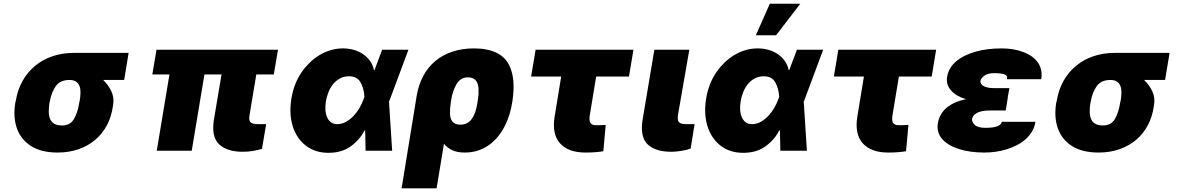

<svg xmlns="http://www.w3.org/2000/svg" viewBox="-20 -814 6360 1037"><path d="M62.5 -258.5 65.3 -269.9Q75.3 -330.3 102.5 -378Q129.6 -425.8 170.6 -459.3Q211.6 -492.9 264.6 -510.7Q317.5 -528.4 379.3 -528.4H674.7L650.6 -382.1H537.3Q551.1 -368.6 562.1 -353.5Q573.2 -338.4 581.3 -321.4Q597.7 -286.2 590.9 -248.6L589.5 -238.6Q581.7 -183.2 557.4 -137.4Q533 -91.6 494.5 -58.9Q456 -26.3 404.5 -8.2Q353 9.9 291.2 9.9Q202.8 9.9 147.7 -25.2Q92.3 -60.7 71.2 -121.1Q50.1 -181.5 62.5 -258.5ZM315.3 -136.4Q359.4 -136.4 379.6 -171.5Q389.6 -188.9 396.7 -210.4Q403.8 -231.9 407.7 -258.5L410.5 -269.9Q414.4 -293 414.8 -313.2Q415.1 -333.5 409.4 -348.9Q403.8 -364.3 390.8 -373.2Q377.8 -382.1 355.1 -382.1Q305 -382.1 281.6 -349.1Q257.8 -315.7 250 -269.9L247.2 -258.5Q243.3 -232.6 243.4 -210.2Q243.6 -187.9 250.7 -171.3Q257.8 -154.8 273.3 -145.6Q288.7 -136.4 315.3 -136.4Z M802.6 -411.9 825.3 -545.5H1481.5L1458.8 -411.9H1364.3L1328.1 -194.6Q1325.6 -180.4 1326.3 -170.5Q1327.1 -160.5 1332.2 -154.7Q1337.4 -148.8 1347.7 -146.1Q1358 -143.5 1375 -143.5H1417.6L1394.9 -9.9Q1369.3 -2.5 1343.8 1.6Q1318.2 5.7 1291.2 5.7Q1206 5.7 1163.4 -34.8Q1121.4 -74.6 1134.9 -164.8L1176.5 -411.9H1084.2L1015.6 0H826.7L895.2 -411.9Z M1554 -282.7Q1567.5 -363.6 1609.4 -424.4Q1628.6 -452.1 1652.9 -475.7Q1677.2 -499.3 1705.4 -516.3Q1733.7 -533.4 1765.6 -543Q1797.6 -552.6 1832.4 -552.6Q1861.2 -552.6 1888.5 -545.3Q1915.8 -538 1938.4 -523.3Q1960.9 -508.5 1977.3 -486.5Q1993.6 -464.5 2000 -434.7L2002.5 -435L2044 -545.5H2186.1L2083.8 -271.3L2081 -266L2098 0H1954.5L1952.4 -109.7L1948.9 -109.4Q1922.2 -57.9 1873.6 -23.1Q1825.3 11.4 1754.3 11.4Q1682.9 11.4 1633.2 -26.3Q1608.3 -45.1 1590.2 -71.4Q1572.1 -97.7 1561.6 -130.3Q1551.1 -163 1549 -201.3Q1546.9 -239.7 1554 -282.7ZM1748.2 -177.6Q1764.9 -143.5 1801.1 -143.5Q1826.7 -143.5 1849.3 -156.2Q1871.8 -169 1890.3 -188.7Q1908.7 -208.5 1922.2 -232.1Q1935.7 -255.7 1943.2 -277L1948.5 -291.2Q1945 -339.8 1926.1 -371.1Q1907.7 -402 1865.1 -402Q1837 -402 1815.3 -389.9Q1793.7 -377.8 1778.2 -358.5Q1762.8 -339.1 1753.4 -314.8Q1744 -290.5 1740.1 -265.6Q1731.5 -211.3 1748.2 -177.6Z M2230.1 -294Q2240.4 -356.5 2266.5 -404.7Q2292.6 -452.8 2332.6 -485.6Q2372.5 -518.5 2424.9 -535.5Q2477.3 -552.6 2539.8 -552.6Q2577.8 -552.6 2607.8 -546.5Q2637.8 -540.5 2660.9 -529.3Q2683.9 -518.1 2700.5 -502.3Q2717 -486.5 2727.6 -466.6Q2738.3 -446.7 2744.3 -424.2Q2750.4 -401.6 2752.5 -377.5Q2754.6 -353.3 2753.6 -327.6Q2752.5 -301.8 2748.6 -275.6L2747.2 -265.6Q2742.2 -231.2 2732.1 -197.4Q2721.9 -163.7 2706.3 -133.2Q2690.7 -102.6 2669.4 -76.3Q2648.1 -50.1 2621.1 -30.9Q2594.1 -11.7 2561.4 -0.9Q2528.8 9.9 2490.1 9.9Q2450.3 9.9 2423.1 -2.5Q2396 -14.9 2377.8 -37.6L2338.1 203.1H2149.1ZM2410.5 -204.5Q2410.5 -190.3 2413.4 -178.6Q2416.2 -166.9 2422.8 -158.4Q2429.3 -149.9 2440 -145.2Q2450.6 -140.6 2465.9 -140.6Q2499.3 -140.6 2518.5 -160.5Q2528.1 -170.5 2535 -182.9Q2541.9 -195.3 2546.7 -209.2Q2551.5 -223 2554.5 -237.4Q2557.5 -251.8 2559.7 -265.6L2561.1 -275.6Q2563.6 -291.5 2564.5 -305.9Q2565.3 -320.3 2564.6 -334.2Q2563.9 -348 2560.5 -359.4Q2557.2 -370.7 2550.4 -378.9Q2543.7 -387.1 2533 -391.7Q2522.4 -396.3 2507.1 -396.3Q2468.4 -396.3 2447.1 -361.9Q2436.4 -344.5 2428.3 -321.6Q2420.1 -298.7 2416.2 -269.9L2415.5 -264.9Q2413 -248.9 2411.6 -233.8Q2410.2 -218.8 2410.5 -204.5Z M2872.9 -545.5H3401.3L3377.1 -400.6H3199.9L3164.8 -187.5Q3163.4 -176.5 3163.9 -167.3Q3164.4 -158 3168.1 -151.5Q3171.9 -144.9 3179.3 -141.3Q3186.8 -137.8 3198.9 -137.8Q3208.5 -137.8 3215.6 -137.8Q3222.7 -137.8 3227.3 -138.1Q3236.5 -138.1 3251.4 -139.2L3238.6 2.8Q3227.6 4.6 3217 5.9Q3206.3 7.1 3195.1 8Q3183.9 8.9 3171 9.4Q3158 9.9 3142 9.9Q3049.4 9.9 3004.6 -40.1Q2959.9 -90.2 2975.9 -186.1L3011 -400.6H2848.7Z M3450.3 -164.8 3514.2 -545.5H3703.1L3642 -194.6Q3639.9 -180.4 3640.8 -170.5Q3641.7 -160.5 3646.7 -154.7Q3651.6 -148.8 3661.6 -146.1Q3671.5 -143.5 3687.5 -143.5H3731.5L3710.2 -11.4Q3684.7 -2.8 3657.1 1.4Q3629.6 5.7 3605.1 5.7Q3518.8 5.7 3477.6 -34.8Q3436.4 -75.3 3450.3 -164.8Z M3794 -282.7Q3807.5 -363.6 3849.4 -424.4Q3868.6 -452.1 3892.9 -475.7Q3917.3 -499.3 3945.5 -516.3Q3973.7 -533.4 4005.7 -543Q4037.6 -552.6 4072.4 -552.6Q4101.2 -552.6 4128.6 -545.3Q4155.9 -538 4178.4 -523.3Q4201 -508.5 4217.3 -486.5Q4233.7 -464.5 4240.1 -434.7L4242.5 -435L4284.1 -545.5H4426.1L4323.9 -271.3L4321 -266L4338.1 0H4194.6L4192.5 -109.7L4188.9 -109.4Q4162.3 -57.9 4113.6 -23.1Q4065.3 11.4 3994.3 11.4Q3922.9 11.4 3873.2 -26.3Q3848.4 -45.1 3830.3 -71.4Q3812.1 -97.7 3801.7 -130.3Q3791.2 -163 3789.1 -201.3Q3786.9 -239.7 3794 -282.7ZM3988.3 -177.6Q4005 -143.5 4041.2 -143.5Q4066.8 -143.5 4089.3 -156.2Q4111.9 -169 4130.3 -188.7Q4148.8 -208.5 4162.3 -232.1Q4175.8 -255.7 4183.2 -277L4188.6 -291.2Q4185 -339.8 4166.2 -371.1Q4147.7 -402 4105.1 -402Q4077.1 -402 4055.4 -389.9Q4033.7 -377.8 4018.3 -358.5Q4002.8 -339.1 3993.4 -314.8Q3984 -290.5 3980.1 -265.6Q3971.6 -211.3 3988.3 -177.6ZM4062.5 -623.6 4137.8 -794H4302.6L4171.9 -623.6Z M4507.8 -545.5H5036.2L5012.1 -400.6H4834.9L4799.7 -187.5Q4798.3 -176.5 4798.8 -167.3Q4799.4 -158 4803.1 -151.5Q4806.8 -144.9 4814.3 -141.3Q4821.7 -137.8 4833.8 -137.8Q4843.4 -137.8 4850.5 -137.8Q4857.6 -137.8 4862.2 -138.1Q4871.4 -138.1 4886.4 -139.2L4873.6 2.8Q4862.6 4.6 4851.9 5.9Q4841.3 7.1 4830.1 8Q4818.9 8.9 4805.9 9.4Q4793 9.9 4777 9.9Q4684.3 9.9 4639.6 -40.1Q4594.8 -90.2 4610.8 -186.1L4646 -400.6H4483.7Z M5045.5 -149.1Q5054 -199.9 5093.8 -232.8Q5133.5 -265.6 5197.8 -278.4Q5144.5 -293.7 5116.5 -325.6Q5088.8 -357.2 5095.2 -397.7Q5103.3 -448.2 5144.2 -482.6Q5164.4 -499.6 5190.9 -512.8Q5217.3 -525.9 5248.4 -534.8Q5279.5 -543.7 5315 -548.1Q5350.5 -552.6 5389.2 -552.6Q5455.6 -552.6 5506.7 -533Q5533 -523.1 5552.9 -508.9Q5572.8 -494.7 5585.6 -476.4Q5598.4 -458.1 5603.2 -435.5Q5608 -413 5603.7 -386.4H5419Q5422.9 -407.7 5403.4 -413Q5381.4 -419 5353.7 -419Q5314.6 -419 5296.9 -405.5Q5277.7 -391.3 5275.6 -377.8Q5274.1 -369 5278.8 -361.5Q5283.4 -354 5292.8 -348.9Q5302.2 -343.8 5315.9 -340.9Q5329.5 -338.1 5346.6 -338.1H5431.8L5422.6 -286.9H5423.3L5411.9 -217.3H5326.7Q5312.5 -217.3 5296.7 -215.6Q5280.9 -213.8 5267 -208.8Q5253.2 -203.8 5243.1 -194.6Q5233 -185.4 5230.1 -170.5Q5228.7 -154.5 5245 -139.2Q5261.7 -123.6 5302.6 -123.6Q5346.6 -123.6 5367.7 -132.5Q5388.8 -141.3 5390.6 -156.2H5572.4Q5567.8 -127.5 5554 -104Q5540.1 -80.6 5519.5 -62.1Q5498.9 -43.7 5472.8 -30.2Q5446.7 -16.7 5417.4 -7.6Q5388.1 1.4 5357.1 5.7Q5326 9.9 5295.5 9.9Q5218.4 9.9 5158.7 -9.2Q5128.9 -18.8 5106 -32.5Q5083.1 -46.2 5068.2 -63.7Q5053.3 -81.3 5047.2 -102.8Q5041.2 -124.3 5045.5 -149.1Z M5684.7 -258.5 5687.5 -269.9Q5697.4 -330.3 5724.6 -378Q5751.8 -425.8 5792.8 -459.3Q5833.8 -492.9 5886.7 -510.7Q5939.6 -528.4 6001.4 -528.4H6296.9L6272.7 -382.1H6159.4Q6173.3 -368.6 6184.3 -353.5Q6195.3 -338.4 6203.5 -321.4Q6219.8 -286.2 6213.1 -248.6L6211.6 -238.6Q6203.8 -183.2 6179.5 -137.4Q6155.2 -91.6 6116.7 -58.9Q6078.1 -26.3 6026.6 -8.2Q5975.1 9.9 5913.4 9.9Q5824.9 9.9 5769.9 -25.2Q5714.5 -60.7 5693.4 -121.1Q5672.2 -181.5 5684.7 -258.5ZM5937.5 -136.4Q5981.5 -136.4 6001.8 -171.5Q6011.7 -188.9 6018.8 -210.4Q6025.9 -231.9 6029.8 -258.5L6032.7 -269.9Q6036.6 -293 6036.9 -313.2Q6037.3 -333.5 6031.6 -348.9Q6025.9 -364.3 6013 -373.2Q6000 -382.1 5977.3 -382.1Q5927.2 -382.1 5903.8 -349.1Q5880 -315.7 5872.2 -269.9L5869.3 -258.5Q5865.4 -232.6 5865.6 -210.2Q5865.8 -187.9 5872.9 -171.3Q5880 -154.8 5895.4 -145.6Q5910.9 -136.4 5937.5 -136.4Z"/></svg>

Font: Inter P Black
Style: Italic
Weight: 900
Italic angle: -9.40001°
Designer: Rasmus Andersson
Foundry: rsms
Version: Version 3.018;git-588b23468